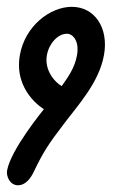

<svg xmlns="http://www.w3.org/2000/svg" viewBox="-22 -322 338 560"><path d="M187.4 -302.1C124.5 -302.1 51 -246.5 36 -161.6C17.3 -55.3 105.5 -4 106 -3.6C104.3 -1.1 9.5 114 -1.3 175.2C-4.3 192 6.5 218.4 30.9 218.4C51.2 218.4 66.9 199.6 76.5 179.1C103.9 121.8 120 97.3 162.5 41.8C204 -13.9 267.1 -80.5 281.4 -162.1C295.3 -240.5 254.4 -302.1 187.4 -302.1ZM173.3 -223.6C189.4 -223.6 210.2 -204 202.6 -161C196.2 -124.4 176.4 -96.6 157.9 -70.9C138.6 -81.5 106.9 -116.6 114.7 -160.9C120.8 -195.3 146.8 -223.6 173.3 -223.6Z"/></svg>

Font: TudorRose
Style: Oblique
Weight: 500
Italic angle: 10°
Version: Version 001.000